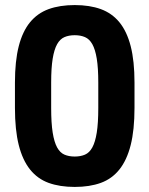

<svg xmlns="http://www.w3.org/2000/svg" viewBox="-20 -729 590 758"><path d="M275 9Q216 9 172 -7Q128 -23 98.5 -60Q69 -97 54 -156.5Q39 -216 39 -303V-403Q39 -488 54 -546.5Q69 -605 98.5 -641Q128 -677 172 -693Q216 -709 275 -709Q334 -709 378 -693Q422 -677 451.5 -641Q481 -605 496 -546.5Q511 -488 511 -403V-303Q511 -216 496 -156.5Q481 -97 451.5 -60Q422 -23 378 -7Q334 9 275 9ZM275 -111Q298 -111 315.5 -118.5Q333 -126 344.5 -147Q356 -168 362 -205.5Q368 -243 368 -303V-403Q368 -461 362 -497.5Q356 -534 344.5 -554.5Q333 -575 315.5 -582.5Q298 -590 275 -590Q252 -590 234.5 -582.5Q217 -575 205.5 -554.5Q194 -534 188 -497.5Q182 -461 182 -403V-303Q182 -243 188 -205.5Q194 -168 205.5 -147Q217 -126 234.5 -118.5Q252 -111 275 -111Z"/></svg>

Font: Golos UI
Style: Bold
Weight: 700
Designer: A.Korolkova, Vitaly Kuzmin
Foundry: ParaType Ltd
Version: Version 2.000